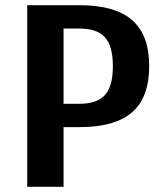

<svg xmlns="http://www.w3.org/2000/svg" viewBox="-20 -720 635 740"><path d="M225 -320V-610H285C375 -610 415 -570 415 -465C415 -360 375 -320 285 -320ZM285 -230C475 -230 555 -310 555 -465C555 -620 475 -700 285 -700H85V0H225V-230Z"/></svg>

Font: Scada
Style: Bold
Weight: 700
Designer: Jovanny Lemonad
Foundry: Jovanny Lemonad
Version: Version 3.005